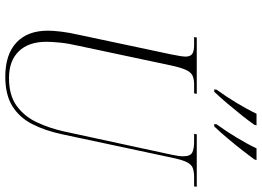

<svg xmlns="http://www.w3.org/2000/svg" viewBox="-152 -828 990 726"><g transform="rotate(90 343.0 -465.0)"><path d="M270 10Q186 10 141 -32Q96 -74 96 -151Q96 -171 99.5 -200.5Q103 -230 111 -265L186 -619Q190 -638 192 -651.5Q194 -665 194 -672Q194 -690 183.5 -697Q173 -704 150 -704H120L122 -714H335L333 -704H300Q280 -704 267 -698.5Q254 -693 245 -674.5Q236 -656 228 -619L153 -266Q144 -227 141 -195.5Q138 -164 138 -146Q138 -78 174 -41Q210 -4 275 -4Q341 -4 381 -33.5Q421 -63 443 -110.5Q465 -158 477 -212L565 -619Q571 -647 571 -662Q571 -690 556.5 -697Q542 -704 517 -704H486L488 -714H686L685 -704H650Q629 -704 615.5 -699Q602 -694 593 -676Q584 -658 576 -619L488 -206Q474 -140 449 -91.5Q424 -43 381 -16.5Q338 10 270 10ZM450 -789Q475 -823 500 -864.5Q525 -906 541 -940H585L583 -932Q570 -914 548.5 -886.5Q527 -859 503 -830.5Q479 -802 458 -780H449ZM319 -789Q344 -823 369 -864.5Q394 -906 410 -940H454L452 -932Q439 -913 417.5 -886Q396 -859 372 -830.5Q348 -802 327 -780H318Z"/></g></svg>

Font: Noto Serif Display Condensed ExtraLight
Style: Italic
Weight: 200
Width: 3
Italic angle: -12°
Designer: Monotype Design Team
Foundry: Monotype Imaging Inc.
Version: Version 2.009